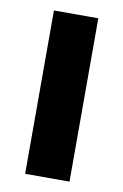

<svg xmlns="http://www.w3.org/2000/svg" viewBox="-68 -578 398 620"><g transform="rotate(10 131.5 -268.0)"><path d="M58.6 0V-535.6H204.1V0Z"/></g></svg>

Font: Inter 20pt
Style: Bold
Weight: 700
Version: Version 4.001;git-66647c0bb